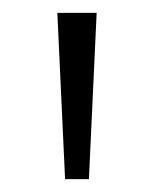

<svg xmlns="http://www.w3.org/2000/svg" viewBox="-20 -734 238 298"><path d="M130 -714 118 -456H81L69 -714Z"/></svg>

Font: BC Sans Light
Style: Regular
Weight: 300
Designer: Monotype Design Team
Foundry: Monotype Imaging Inc.
Version: Version 2.000;GOOG;noto-source:20170915:90ef993387c0